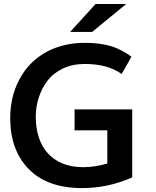

<svg xmlns="http://www.w3.org/2000/svg" viewBox="-20 -941 791 972"><path d="M335 -779.3 463.9 -920.9H619.1L446.3 -779.3ZM396 11.2Q220.2 11.2 126 -84.5Q31.7 -180.2 31.7 -343.8Q31.7 -405.3 47.1 -461.2Q62.5 -517.1 93.8 -565.4Q116.2 -601.1 147.9 -630.1Q179.7 -659.2 219.2 -680.2Q258.8 -701.2 306.4 -712.6Q354 -724.1 408.7 -724.1Q459 -724.1 500.2 -717Q541.5 -710 570.8 -696.8Q601.1 -683.1 614.3 -674.8Q628.9 -666.5 645.5 -653.3L595.7 -566.4Q525.9 -617.2 409.2 -617.2Q347.2 -617.2 298.6 -594.2Q250 -571.3 220.7 -532.7Q191.4 -494.1 176.3 -447.5Q161.1 -400.9 161.1 -349.1Q161.1 -293.5 176 -246.8Q190.9 -200.2 220.9 -166.3Q251 -132.3 296.1 -113.5Q341.3 -94.7 401.9 -94.7Q460.4 -94.7 523.4 -113.3V-281.2H357.4V-387.2H649.4V-43Q527.8 11.2 396 11.2Z"/></svg>

Font: Ride
Style: Bold
Weight: 700
Version: Version 3.000